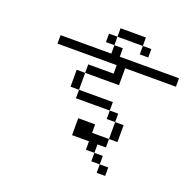

<svg xmlns="http://www.w3.org/2000/svg" viewBox="-166 -1041 1333 1333"><g transform="rotate(20 500.0 -375.0)"><path d="M750 125V62.5H687.5V125ZM1000 -625V-687.5H562.5V-750H500V-687.5H125V-625H562.5V-562.5H375V-500H312.5Q312.5 -500 312.5 -375H375V-312.5H625V-250H687.5Q687.5 -250 687.5 -125H562.5V-187.5H437.5Q437.5 -187.5 437.5 -62.5H562.5V0H625V62.5H687.5V0H625V-62.5H687.5V-125H750Q750 -125 750 -250H687.5V-312.5H625V-375H375Q375 -375 375 -500H625Q625 -500 625 -625ZM750 -750V-812.5H687.5V-750ZM500 -750V-812.5H437.5V-750ZM500 -812.5H687.5V-875H500Z"/></g></svg>

Font: CalcUnifontExMono
Style: Regular
Weight: 500
Version: Version 15.0.06